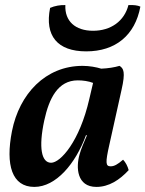

<svg xmlns="http://www.w3.org/2000/svg" viewBox="-20 -726 572 755"><path d="M319 -524C434 -524 511 -587 532 -700C522 -705 505 -707 485 -706C469 -643 416 -605 346 -605C276 -605 234 -643 237 -706C218 -707 195 -703 177 -695C155 -585 206 -524 319 -524ZM415 -72C395 -72 394 -86 410 -157L458 -373C474 -443 466 -457 450 -467C430 -461 404 -457 378 -456C359 -462 331 -467 305 -467C159 -467 56 -357 27 -210C1 -77 27 9 115 9C200 9 277 -82 318 -194H322C312 -171 298 -139 293 -119C278 -68 282 9 359 9C408 9 450 -18 486 -57C482 -72 474 -88 464 -98C442 -79 429 -72 415 -72ZM181 -86C143 -86 131 -145 154 -252C173 -340 208 -410 286 -410C306 -410 328 -407 346 -400L331 -336C293 -170 218 -86 181 -86Z"/></svg>

Font: Vollkorn Semibold
Style: Italic
Weight: 600
Italic angle: -11°
Designer: Friedrich Althausen
Foundry: Friedrich Althausen
Version: Version 4.015;PS 004.015;hotconv 1.0.88;makeotf.lib2.5.64775